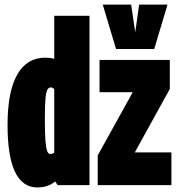

<svg xmlns="http://www.w3.org/2000/svg" viewBox="-20 -809 781 839"><path d="M232 0 221 -16Q190 10 143 10Q13 10 13 -263Q13 -408 55 -482.5Q97 -557 178 -557Q199 -557 217 -552V-740H371V0ZM217 -142V-420Q209 -427 202 -427Q192 -427 186.5 -416Q181 -405 178.5 -375.5Q176 -346 176 -288Q176 -228 178.5 -195Q181 -162 186 -149Q191 -136 200 -136Q209 -136 217 -142ZM407 0V-130L560 -406H415V-547H722V-420L569 -143H729V0ZM712 -789 654 -595H487L429 -789H553L571 -668L588 -789Z"/></svg>

Font: Georama ExtraCondensed ExtraBold
Style: Regular
Weight: 800
Width: 2
Designer: Jean-Baptiste Levee
Foundry: Production Type
Version: Version 1.000